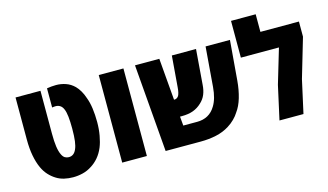

<svg xmlns="http://www.w3.org/2000/svg" viewBox="-88 -1041 2286 1337"><g transform="rotate(-15 1055.0 -373.0)"><path d="M297.9 10.3Q264.6 10.3 233.6 3.2Q202.6 -3.9 177.2 -20Q150.9 -36.1 128.7 -60.1Q106.4 -84 90.3 -118.7Q72.3 -158.2 62.5 -210.2Q52.7 -262.2 52.7 -326.2V-630.4H232.4V-320.3Q232.4 -264.6 237.8 -227.5Q243.2 -190.4 254.4 -167.5Q263.7 -147.5 276.6 -140.1Q289.6 -132.8 304.2 -132.8Q322.8 -132.8 336.4 -142.8Q350.1 -152.8 358.9 -173.3Q368.7 -194.3 373.3 -229.5Q377.9 -264.6 377.9 -319.8Q377.9 -369.1 374 -405.5Q370.1 -441.9 360.4 -462.9Q352.1 -481.9 338.1 -490.7Q324.2 -499.5 307.1 -499.5Q301.8 -499.5 296.1 -499Q290.5 -498.5 280.8 -497.1V-635.3Q296.4 -638.2 314.7 -639.6Q333 -641.1 347.2 -641.1Q382.8 -641.1 416.7 -629.4Q450.7 -617.7 478 -590.8Q494.1 -574.7 508.3 -550.3Q522.5 -525.9 531.7 -497.1Q544.9 -462.9 551.3 -417Q557.6 -371.1 557.6 -318.4Q557.6 -267.1 549.3 -221.2Q541 -175.3 527.3 -141.6Q511.2 -102.5 486.6 -73.7Q461.9 -44.9 433.1 -27.3Q402.3 -6.8 367.4 1.7Q332.5 10.3 297.9 10.3Z M652.8 0V-631.3H830.6V0Z M965.8 0 914.1 -631.3H1089.4L1114.7 -329.6Q1126 -329.1 1134.5 -334Q1143.1 -338.9 1148.4 -347.7Q1153.3 -356.4 1156.7 -371.6Q1160.2 -386.7 1161.6 -407.2L1179.7 -631.3H1354L1334 -377.4Q1331.5 -339.8 1319.1 -309.6Q1306.6 -279.3 1281.2 -256.3Q1254.9 -231 1220.5 -218Q1186 -205.1 1137.7 -205.1Q1134.3 -205.1 1131.1 -205.1Q1127.9 -205.1 1124.5 -205.1L1130.4 -139.2H1231Q1273.9 -139.2 1307.4 -157.5Q1340.8 -175.8 1362.8 -212.9Q1393.1 -261.7 1399.9 -344.7L1422.9 -631.3H1598.6L1574.7 -343.3Q1569.3 -278.8 1553 -223.1Q1536.6 -167.5 1508.8 -130.4Q1496.6 -109.9 1474.6 -87.9Q1452.6 -65.9 1426.3 -49.8Q1383.8 -22.9 1331.1 -11.5Q1278.3 0 1219.7 0Z M1786.6 0 1840.3 -242.7 1914.6 -492.2H1640.1V-757.3H1817.9V-630.4H2095.7V-521.5L2012.2 -237.8L1959.5 0Z"/></g></svg>

Font: Open Sans SemiCondensed ExtraBold
Style: Regular
Weight: 800
Width: 4
Designer: Monotype Design Team
Foundry: Monotype Imaging Inc.
Version: Version 3.000